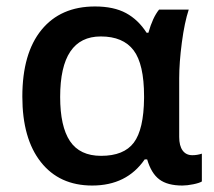

<svg xmlns="http://www.w3.org/2000/svg" viewBox="-20 -570 669 600"><path d="M295.9 -83Q367.2 -83 398.2 -124.3Q429.2 -165.5 430.2 -263.2V-269Q430.2 -369.6 397.5 -412.8Q364.7 -456.1 294.9 -456.1Q168 -456.1 168 -267.1Q168 -174.8 198.7 -128.9Q229.5 -83 295.9 -83ZM268.1 9.8Q165.5 9.8 107.7 -63.5Q49.8 -136.7 49.8 -268.1Q49.8 -403.3 109.6 -476.6Q169.4 -549.8 276.9 -549.8Q335.4 -549.8 373.8 -529.1Q412.1 -508.3 438 -467.8H443.8Q457 -515.1 477.1 -540H569.8Q556.6 -500 548.3 -437.3Q540 -374.5 540 -325.2V-142.1Q540 -114.3 550.8 -99.6Q561.5 -85 581.1 -85Q596.2 -85 610.8 -89.8V-2.9Q603 2 583.7 5.9Q564.5 9.8 549.8 9.8Q503.4 9.8 478 -9.3Q452.6 -28.3 439.9 -71.8H432.1Q376 9.8 268.1 9.8Z"/></svg>

Font: JBL Sans
Style: Semibold
Weight: 600
Version: Version 1.10